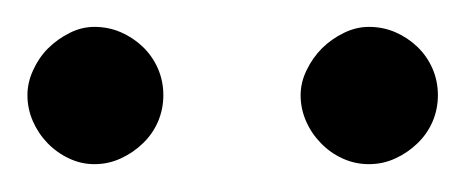

<svg xmlns="http://www.w3.org/2000/svg" viewBox="-20 -669 339 140"><path d="M99.1 -599.6Q99.1 -589.4 95.2 -580.3Q91.3 -571.3 84.2 -564.5Q77.1 -557.6 68.1 -553.5Q59.1 -549.3 48.8 -549.3Q39.1 -549.3 30.3 -553.5Q21.5 -557.6 14.6 -564.7Q7.8 -571.8 3.9 -580.8Q0 -589.8 0 -599.6Q0 -608.9 4.2 -617.9Q8.3 -627 15.1 -633.8Q22 -640.6 30.8 -645Q39.6 -649.4 48.8 -649.4Q59.1 -649.4 68.1 -645.5Q77.1 -641.6 84.2 -634.8Q91.3 -627.9 95.2 -618.9Q99.1 -609.9 99.1 -599.6ZM299.3 -599.6Q299.3 -589.4 295.4 -580.3Q291.5 -571.3 284.4 -564.5Q277.3 -557.6 268.3 -553.5Q259.3 -549.3 249 -549.3Q238.8 -549.3 229.7 -553.5Q220.7 -557.6 213.9 -564.7Q207 -571.8 203.1 -580.8Q199.2 -589.8 199.2 -599.6Q199.2 -608.9 203.6 -617.9Q208 -627 214.8 -633.8Q221.7 -640.6 230.7 -645Q239.7 -649.4 249 -649.4Q259.3 -649.4 268.3 -645.5Q277.3 -641.6 284.4 -634.8Q291.5 -627.9 295.4 -618.9Q299.3 -609.9 299.3 -599.6Z"/></svg>

Font: Doulos SIL Phon
Style: Regular
Weight: 400
Designer: Walt Agee, Victor Gaultney, Peter Martin, Debbi Hosken, Becca Hirsbrunner
Foundry: SIL International
Version: Version 5.000